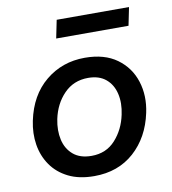

<svg xmlns="http://www.w3.org/2000/svg" viewBox="-80 -766 758 847"><g transform="rotate(-10 299.0 -342.0)"><path d="M275 12Q207 12 159 -12Q111 -36 82.8 -76.8Q54.5 -117.5 46.2 -169Q38 -220.5 49.5 -275.5Q72.5 -386.5 147 -448Q221.5 -509.5 323 -509.5Q411 -509.5 466.8 -469Q522.5 -428.5 543.2 -363Q564 -297.5 548 -223Q525.5 -116.5 453.8 -52.2Q382 12 275 12ZM278.5 -78Q344 -78 385.2 -123.5Q426.5 -169 440 -234Q451 -284.5 441.2 -326.8Q431.5 -369 401.5 -394.2Q371.5 -419.5 322 -419.5Q257 -419.5 214 -375.2Q171 -331 157 -264Q147 -214.5 156.5 -172.2Q166 -130 196.5 -104Q227 -78 278.5 -78ZM214 -615 230.5 -696H554.5L538 -615Z"/></g></svg>

Font: Commissioner Medium
Style: Italic
Weight: 500
Italic angle: -12°
Designer: Kostas Bartsokas
Foundry: Kostas Bartsokas
Version: Version 1.000; ttfautohint (v1.8.3)